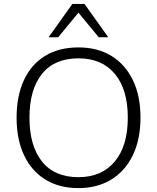

<svg xmlns="http://www.w3.org/2000/svg" viewBox="-20 -956 805 984"><path d="M65 0ZM382 8Q283 8 212 -36Q141 -80 103 -161Q65 -242 65 -353Q65 -464 102.5 -545Q140 -626 211 -669.5Q282 -713 382 -713Q480 -713 551 -669.5Q622 -626 661 -545.5Q700 -465 700 -354Q700 -242 661 -161Q622 -80 550.5 -36Q479 8 382 8ZM382 -48Q501 -48 568 -128Q635 -208 635 -353Q635 -498 568.5 -577.5Q502 -657 382 -657Q259 -657 195 -577Q131 -497 131 -353Q131 -209 195 -128.5Q259 -48 382 -48ZM229 -765 351 -936H413L535 -765H486L382 -891L278 -765Z"/></svg>

Font: Winston Light
Style: Regular
Weight: 300
Designer: Original fonts by Vernon Adams / Changes by Cristiano Sobral
Foundry: Original fonts by Vernon Adams / Changes by Cristiano Sobral
Version: Version 2.503;July 17, 2020;FontCreator 13.0.0.2655 64-bit